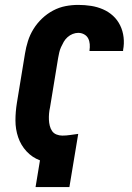

<svg xmlns="http://www.w3.org/2000/svg" viewBox="-20 -763 540 783"><path d="M125 0 143 -109Q111 -121 88 -146Q65 -171 54 -203.5Q43 -236 43 -271.5Q43 -307 49 -344L82 -545Q86 -570 94 -595.5Q102 -621 116.5 -644.5Q131 -668 151.5 -687.5Q172 -707 196.5 -720Q221 -733 247 -738Q273 -743 299 -743Q326 -743 351.5 -739Q377 -735 400 -725Q423 -715 441 -698.5Q459 -682 470 -659.5Q481 -637 484 -611Q487 -585 482 -559Q482 -558 482 -557Q482 -556 482 -555H345Q345 -556 345 -556Q345 -556 345 -557Q347 -570 346 -583Q345 -596 339.5 -606.5Q334 -617 323 -623Q312 -629 299 -629Q288 -629 276.5 -624.5Q265 -620 255.5 -611.5Q246 -603 240 -592.5Q234 -582 229 -571Q224 -560 221.5 -548.5Q219 -537 217 -526L184 -325Q181 -312 180 -299.5Q179 -287 179.5 -274.5Q180 -262 183 -250Q186 -238 192.5 -228.5Q199 -219 210.5 -214.5Q222 -210 234 -210Q250 -210 266.5 -212.5Q283 -215 299 -217L263 0Z"/></svg>

Font: Iosevka SS04 Heavy Oblique
Style: Regular
Weight: 900
Italic angle: -9°
Monospace: yes
Designer: Belleve Invis
Foundry: Belleve Invis
Version: Version 19.0.0; ttfautohint (v1.8.4)